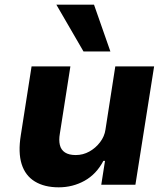

<svg xmlns="http://www.w3.org/2000/svg" viewBox="-20 -790 717 821"><path d="M231 11Q170 11 129 -14Q88 -39 72.5 -88.5Q57 -138 69 -212L115 -506H281L236 -219Q231 -191 236 -170Q241 -149 258 -138Q275 -127 304 -127Q335 -127 362 -142Q389 -157 408 -182Q427 -207 431 -236L473 -506H639L559 0H413L429 -102H422Q392 -45 341.5 -17Q291 11 231 11ZM337 -570 221 -770H382L452 -570Z"/></svg>

Font: Nunito Sans 6pt ExtraBold
Style: Italic
Weight: 800
Italic angle: -9°
Version: Version 3.101;gftools[0.9.27]